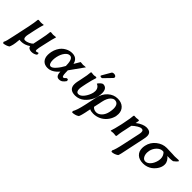

<svg xmlns="http://www.w3.org/2000/svg" viewBox="140 -1758 3072 3072"><g transform="rotate(45 1675.5 -222.5)"><path d="M234.9 -248 214.8 -152.8Q208 -121.1 208 -102.1Q208 -47.9 242.2 -47.9Q276.9 -47.9 317.4 -66.9Q357.9 -85.9 379.9 -109.9L376 -107.9Q380.9 -131.3 390.9 -179Q400.9 -226.6 405.8 -250Q429.2 -358.9 434.1 -424.8L443.8 -435.1Q475.6 -430.2 497.1 -430.2Q521.5 -430.2 559.1 -436V-425.8Q540.5 -373 514.2 -248L486.8 -126Q474.1 -64 486.8 -49.8Q487.8 -48.8 499 -48.8Q507.3 -48.8 542 -61L543.9 -23.9Q502.4 9.8 443.8 9.8Q412.6 9.8 391.8 -3.4Q371.1 -16.6 366.2 -42Q292.5 9.8 211.9 9.8Q186.5 9.8 174.8 6.8Q174.8 11.2 173.6 21.7Q172.4 32.2 171.9 36.1Q168 85.9 159.2 127.9Q151.9 160.2 138.2 194.8Q121.1 209 87.4 220.5Q53.7 231.9 26.9 231.9L18.1 209Q30.8 187.5 40.3 151.6Q49.8 115.7 69.3 23.9Q72.8 8.8 74.2 1L127.9 -250Q150.9 -362.3 155.8 -424.8L166 -435.1Q196.3 -430.2 217.8 -430.2Q243.7 -430.2 279.8 -436L280.8 -425.8Q276.9 -415.5 273.4 -405.3Q270 -395 266.6 -381.8Q263.2 -368.7 260.7 -359.9Q258.3 -351.1 254.4 -334Q250.5 -316.9 248.5 -308.8Q246.6 -300.8 241.7 -278.6Q236.8 -256.3 234.9 -248Z M1138.7 -90.8 1167.5 -96.2 1180.7 -64.9Q1157.2 -28.3 1130.9 -9.3Q1104.5 9.8 1067.9 9.8Q999 9.8 997.6 -94.2V-96.2Q908.7 9.8 809.6 9.8Q740.7 9.8 702.6 -31.5Q664.6 -72.8 664.6 -144Q664.6 -168 671.9 -212.9Q682.6 -262.7 704.6 -303Q726.6 -343.3 752.4 -368.2Q778.3 -393.1 809.3 -409.9Q840.3 -426.8 868.4 -433.3Q896.5 -439.9 923.8 -439.9Q957.5 -439.9 983.2 -429.7Q1008.8 -419.4 1023.7 -401.9Q1038.6 -384.3 1046.4 -367.4Q1054.2 -350.6 1058.6 -331.1Q1064.5 -341.3 1085.9 -377.7Q1107.4 -414.1 1118.7 -433.1Q1137.7 -433.1 1147.5 -431.2L1175.8 -428.2Q1179.7 -428.2 1184.1 -428.7Q1188.5 -429.2 1193.8 -429.9Q1199.2 -430.7 1202.6 -431.2Q1214.4 -433.1 1237.8 -433.1L1063.5 -189L1066.9 -191.9Q1066.9 -182.1 1067.9 -162.8Q1068.8 -143.6 1068.8 -134.8Q1071.8 -60.1 1093.8 -60.1Q1114.3 -60.1 1138.7 -90.8ZM830.6 -43Q863.8 -43 911.1 -96.4Q958.5 -149.9 997.6 -224.1L995.6 -222.2Q995.6 -225.6 995.1 -232.4Q994.6 -239.3 994.6 -242.2Q991.7 -387.2 921.9 -387.2Q879.9 -387.2 842.5 -339.8Q805.2 -292.5 788.6 -217.8Q779.8 -175.8 779.8 -142.1Q779.8 -95.7 793 -69.3Q806.2 -43 830.6 -43Z M1428.2 -249 1415.5 -187Q1405.3 -136.7 1405.3 -112.8Q1405.3 -43 1455.6 -43Q1501 -43 1545.2 -99.6Q1589.4 -156.2 1608.4 -229Q1613.3 -251 1613.3 -269Q1613.3 -307.6 1595.2 -333.7Q1577.1 -359.9 1547.4 -370.1L1549.3 -377.9Q1560.5 -396 1584.7 -417.5Q1608.9 -439 1624.5 -439Q1668 -439 1691.2 -409.7Q1714.4 -380.4 1714.4 -325.2Q1714.4 -286.1 1704.6 -240.2Q1696.8 -206.1 1680.9 -171.9Q1665 -137.7 1640.4 -104.7Q1615.7 -71.8 1585.7 -46.4Q1555.7 -21 1516.4 -5.6Q1477.1 9.8 1434.6 9.8Q1297.4 9.8 1297.4 -110.8Q1297.4 -141.6 1304.2 -173.8Q1305.7 -181.6 1310.5 -202.9Q1315.4 -224.1 1317.4 -234.9Q1348.1 -375.5 1349.6 -430.2L1358.4 -439Q1364.3 -438.5 1376.7 -436.8Q1389.2 -435.1 1399.2 -434.1Q1409.2 -433.1 1417.5 -433.1Q1430.7 -433.1 1449.2 -439Q1464.4 -439 1470.5 -435.8Q1476.6 -432.6 1475.6 -425.8Q1450.2 -351.1 1428.2 -249ZM1629.4 -679.2Q1651.4 -679.2 1666.5 -667.5Q1681.6 -655.8 1678.2 -639.2Q1676.3 -629.9 1665.5 -619.1Q1643.1 -596.7 1602.3 -554Q1561.5 -511.2 1549.3 -499Q1540.5 -490.2 1525.4 -490.2Q1513.7 -490.2 1506.6 -495.6Q1499.5 -501 1499.5 -507.8Q1501.5 -511.2 1503.4 -515.1Q1503.9 -516.1 1504.4 -517.6Q1504.9 -519 1505.4 -520L1586.4 -660.2Q1597.2 -679.2 1629.4 -679.2Z M1709.5 199.2 1704.1 201.2Q1685.5 216.3 1652.8 225.1Q1620.1 233.9 1592.3 233.9L1583.5 210.9Q1618.7 154.3 1651.4 4.9L1695.3 -200.2Q1719.7 -312 1791 -376Q1862.3 -439.9 1953.1 -439.9Q2036.6 -439.9 2085.9 -393.8Q2135.3 -347.7 2135.3 -272.9Q2135.3 -248.5 2130.4 -220.2Q2112.8 -149.4 2069.1 -96.7Q2025.4 -43.9 1966.8 -17.1Q1908.2 9.8 1842.3 9.8Q1790.5 9.8 1762.2 -6.8Q1760.3 3.4 1755.4 24.4Q1750.5 45.4 1748.5 56.2L1746.1 69.8Q1745.1 75.2 1741 93Q1736.8 110.8 1735.4 117.2Q1733.9 123.5 1730.2 137.9Q1726.6 152.3 1723.9 160.4Q1721.2 168.5 1717.3 179.2Q1713.4 189.9 1709.5 199.2ZM2010.3 -199.2Q2019.5 -244.6 2019.5 -276.9Q2019.5 -391.1 1933.1 -391.1Q1918.5 -391.1 1901.6 -382.3Q1884.8 -373.5 1866.7 -355.5Q1848.6 -337.4 1832.8 -303.7Q1816.9 -270 1808.1 -226.1L1776.4 -77.1Q1810.1 -39.1 1860.4 -39.1Q1911.1 -39.1 1953.1 -82.3Q1995.1 -125.5 2010.3 -199.2Z M2558.1 -371.1Q2534.2 -371.1 2493.4 -347.2Q2452.6 -323.2 2408.2 -280.8L2413.1 -284.2Q2410.6 -272.5 2402.6 -236.1Q2394.5 -199.7 2391.1 -180.2Q2380.4 -131.3 2376.2 -111.3Q2372.1 -91.3 2367.4 -61.3Q2362.8 -31.2 2360.8 -4.9L2351.1 4.9Q2319.3 0 2298.8 0Q2273.4 0 2237.3 5.9L2235.8 -3.9Q2254.4 -54.7 2283.2 -182.1Q2284.7 -189.9 2288.6 -207.8Q2292.5 -225.6 2293.9 -234.9Q2321.8 -369.1 2324.2 -422.9L2333 -432.1Q2380.9 -426.8 2419.9 -435.1Q2433.6 -435.1 2438 -431.4Q2442.4 -427.7 2440.9 -418.9L2430.2 -365.2Q2478 -403.3 2523.7 -421.6Q2569.3 -439.9 2601.1 -439.9Q2658.2 -439.9 2684.1 -416.7Q2710 -393.6 2710 -346.2Q2710 -316.4 2701.2 -278.8Q2632.3 50.3 2613.3 138.2Q2604.5 176.8 2596.2 194.8Q2541.5 233.9 2481.9 233.9L2474.1 210.9Q2500 167 2534.2 1L2594.2 -277.8Q2600.1 -305.2 2600.1 -324.2Q2600.1 -351.1 2590.1 -361.1Q2580.1 -371.1 2558.1 -371.1Z M3285.6 -356.9 3279.8 -356Q3251.5 -350.1 3213.9 -350.1Q3176.8 -350.1 3162.6 -351.1Q3192.4 -327.6 3211.2 -295.4Q3230 -263.2 3230 -227.1Q3230 -204.1 3225.6 -186Q3220.2 -162.1 3207.3 -136.5Q3194.3 -110.8 3172.1 -84.5Q3149.9 -58.1 3121.6 -37.4Q3093.3 -16.6 3054.2 -3.4Q3015.1 9.8 2971.7 9.8Q2881.8 9.8 2834.2 -35.2Q2786.6 -80.1 2786.6 -154.8Q2786.6 -180.2 2793 -212.9Q2814 -311.5 2892.6 -373.8Q2971.2 -436 3064.9 -436Q3130.4 -436 3194.8 -432.1Q3201.7 -431.6 3213.9 -430.9Q3226.1 -430.2 3236.1 -429.7Q3246.1 -429.2 3253.9 -429.2Q3288.1 -429.2 3339.8 -433.1L3350.6 -418Q3331.5 -391.1 3285.6 -356.9ZM3051.8 -356Q3001 -356 2957.3 -311.8Q2913.6 -267.6 2898.9 -205.1Q2893.6 -177.2 2893.6 -159.2Q2893.6 -106.9 2915.5 -73Q2937.5 -39.1 2973.6 -39.1Q3018.1 -39.1 3056.9 -82.3Q3095.7 -125.5 3112.8 -194.8Q3118.7 -222.2 3118.7 -245.1Q3118.7 -309.6 3072.8 -354L3079.6 -353Q3064.9 -356 3051.8 -356Z"/></g></svg>

Font: Linear Smooth
Style: Bold Italic
Weight: 700
Designer: Philipp H. Poll, Flanker
Foundry: Philipp H. Poll, reworked by Flanker
Version: Version 1.061 | FøM Fix